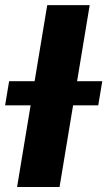

<svg xmlns="http://www.w3.org/2000/svg" viewBox="-59 -748 429 768"><path d="M299.8 -727.5 179.2 0H9.3L129.9 -727.5ZM-38.6 -326.7 -22.5 -423.3H350.1L334 -326.7Z"/></svg>

Font: Inter 18pt ExtraBold
Style: Italic
Weight: 800
Italic angle: -9.3988°
Designer: Rasmus Andersson
Foundry: rsms
Version: Version 4.001;git-66647c0bb